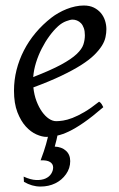

<svg xmlns="http://www.w3.org/2000/svg" viewBox="-20 -477 433 697"><path d="M190.9 -381.8Q174.8 -367.2 159.4 -346.2Q144 -325.2 131.6 -300.8Q119.1 -276.4 110.8 -249.8Q102.5 -223.1 100.6 -197.3Q164.6 -222.2 201.9 -242.4Q239.3 -262.7 258.3 -280.8Q277.3 -298.8 282.7 -315.4Q288.1 -332 288.1 -349.1Q288.1 -364.3 284.2 -375.2Q280.3 -386.2 273.9 -392.8Q267.6 -399.4 259.5 -402.6Q251.5 -405.8 243.2 -405.8Q235.4 -405.8 220.2 -400.1Q205.1 -394.5 190.9 -381.8ZM153.8 19.5Q151.4 20 148.9 20Q132.8 20 112.3 11Q91.8 2 73.7 -17.8Q55.7 -37.6 43.2 -69.6Q30.8 -101.6 30.8 -147.9Q30.8 -186 40 -222.9Q49.3 -259.8 66.7 -293.7Q84 -327.6 109.4 -357.9Q134.8 -388.2 167 -413.1Q178.2 -421.9 192.4 -429.9Q206.5 -438 221.9 -444.1Q237.3 -450.2 253.2 -453.6Q269 -457 284.2 -457Q305.2 -457 320.6 -449.5Q335.9 -441.9 346.2 -429.7Q356.4 -417.5 361.3 -402.1Q366.2 -386.7 366.2 -371.1Q366.2 -357.4 363 -342.3Q359.9 -327.1 349.9 -311Q339.8 -294.9 322 -277.3Q304.2 -259.8 274.7 -241Q245.1 -222.2 202.6 -201.9Q160.2 -181.6 101.1 -159.7Q104 -132.3 112.5 -109.9Q121.1 -87.4 132.6 -71.3Q144 -55.2 157.5 -46.1Q170.9 -37.1 184.1 -37.1Q194.3 -37.1 209 -39.3Q223.6 -41.5 242.9 -48.8Q262.2 -56.2 286.4 -70.3Q310.5 -84.5 339.8 -107.9Q345.2 -105 349.4 -98.4Q353.5 -91.8 355 -87.9Q314.9 -53.2 284.2 -32Q253.4 -10.7 229.5 0.5Q207 11.2 188.5 15.1Q186.5 24.4 185.1 30.8Q182.1 43 178.7 55.2Q203.6 56.2 219.2 70.1Q234.9 84 234.9 107.9Q234.9 133.8 219.7 155.3Q204.6 176.8 180.7 188.5Q156.7 200.2 127.4 200.2H126.5Q96.2 200.2 66.9 183.1L65.9 164.1Q91.3 175.8 111.3 176.5Q131.3 177.2 145 171.1Q158.7 165 165.8 153.8Q172.9 142.6 172.9 130.9Q172.9 118.2 161.6 111.1Q150.4 104 127.4 105Q134.3 86.9 138.9 73Q143.6 59.1 147 46.9Q150.4 34.7 153.3 22.9Q153.3 21.5 153.8 19.5Z"/></svg>

Font: Akkhara
Style: Italic
Weight: 400
Italic angle: -7°
Designer: J. Victor Gaultney
Version: Version 1.00 June 13, 2006, initial release